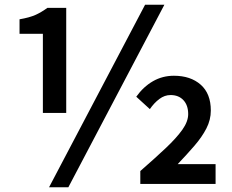

<svg xmlns="http://www.w3.org/2000/svg" viewBox="-20 -772 975 806"><path d="M160 -298V-630H62V-691Q103 -698 128 -709Q153 -720 179 -739H258V-298ZM186 14 589 -752H670L267 14ZM569 0V-54Q631 -108 676 -150.5Q721 -193 745.5 -227.5Q770 -262 770 -293Q770 -330 750 -351.5Q730 -373 696 -373Q671 -373 649 -356.5Q627 -340 609 -314L552 -366Q582 -408 622 -431Q662 -454 710 -454Q780 -454 822.5 -416.5Q865 -379 865 -308Q865 -269 846.5 -233Q828 -197 796.5 -160.5Q765 -124 726 -83H885V0Z"/></svg>

Font: Noto Sans SC SemiBold
Style: Regular
Weight: 600
Designer: Ryoko NISHIZUKA 西塚涼子 (kana, bopomofo & ideographs); Paul D. Hunt (Latin, Greek & Cyrillic); Sandoll Communications 산돌커뮤니
Foundry: Adobe
Version: Version 2.004-H2;hotconv 1.0.118;makeotfexe 2.5.65603